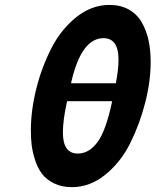

<svg xmlns="http://www.w3.org/2000/svg" viewBox="-20 -753 635 784"><path d="M106 -220.2Q106 -301.3 127.9 -389.6Q149.9 -478 189.5 -555.4Q229 -632.8 291.5 -682.9Q354 -732.9 426.8 -732.9Q472.7 -732.9 506.3 -713.9Q540 -694.8 559.1 -661.4Q578.1 -627.9 586.7 -587.9Q595.2 -547.9 595.2 -500Q595.2 -420.9 573 -334Q550.8 -247.1 512 -168.9Q473.1 -90.8 410.2 -39.8Q347.2 11.2 273.9 11.2Q231.9 11.2 200.4 -4.4Q168.9 -20 151.4 -43.5Q133.8 -66.9 123.3 -99.4Q112.8 -131.8 109.4 -159.9Q106 -188 106 -220.2ZM236.8 -211.9Q236.8 -126 297.9 -126Q343.8 -126 378.4 -173.1Q413.1 -220.2 438 -339.8H253.9Q236.8 -262.7 236.8 -211.9ZM270 -413.1H453.1Q464.4 -472.2 463.9 -509.8Q463.9 -596.7 402.8 -597.2Q311 -597.2 270 -413.1Z"/></svg>

Font: CMU Sans Serif
Style: BoldOblique
Weight: 700
Italic angle: -12°
Version: Version 0.7.0